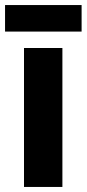

<svg xmlns="http://www.w3.org/2000/svg" viewBox="-36 -740 343 760"><path d="M211 0H59V-550H211ZM287 -720V-615H-16V-720Z"/></svg>

Font: Noto Sans Lao UI Cond ExtBd
Style: Regular
Weight: 800
Width: 3
Designer: Monotype Design Team
Foundry: Monotype Imaging Inc.
Version: Version 2.000; ttfautohint (v1.8.4.7-5d5b)